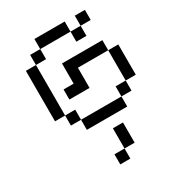

<svg xmlns="http://www.w3.org/2000/svg" viewBox="-231 -825 1154 1267"><g transform="rotate(-30 346.0 -192.0)"><path d="M76.9 -538.5H153.8V-461.5H76.9ZM76.9 -461.5H153.8V-384.6H76.9ZM76.9 -384.6H153.8V-307.7H76.9ZM76.9 -307.7H153.8V-230.8H76.9ZM76.9 -230.8H153.8V-153.8H76.9ZM153.8 -153.8H230.8V-76.9H153.8ZM230.8 -76.9H307.7V0H230.8ZM307.7 -76.9H384.6V0H307.7ZM384.6 -76.9H461.5V0H384.6ZM461.5 -76.9H538.5V0H461.5ZM538.5 -153.8H615.4V-76.9H538.5ZM615.4 -230.8H692.3V-153.8H615.4ZM615.4 -307.7H692.3V-230.8H615.4ZM615.4 -384.6H692.3V-307.7H615.4ZM538.5 -461.5H615.4V-384.6H538.5ZM538.5 -692.3H615.4V-615.4H538.5ZM307.7 -692.3H384.6V-615.4H307.7ZM230.8 -692.3H307.7V-615.4H230.8ZM153.8 -615.4H230.8V-538.5H153.8ZM307.7 -461.5H384.6V-384.6H307.7ZM384.6 -461.5H461.5V-384.6H384.6ZM307.7 -384.6H384.6V-307.7H307.7ZM307.7 -307.7H384.6V-230.8H307.7ZM230.8 -307.7H307.7V-230.8H230.8ZM384.6 -692.3H461.5V-615.4H384.6ZM461.5 -615.4H538.5V-538.5H461.5ZM461.5 -461.5H538.5V-384.6H461.5ZM384.6 76.9H461.5V153.8H384.6ZM384.6 153.8H461.5V230.8H384.6ZM307.7 230.8H384.6V307.7H307.7Z"/></g></svg>

Font: Jacquarda Bastarda 9
Style: Regular
Weight: 400
Designer: Sarah Cadigan-Fried
Version: Version 1.000; ttfautohint (v1.8.4.7-5d5b)